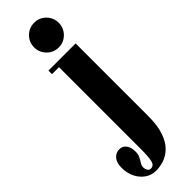

<svg xmlns="http://www.w3.org/2000/svg" viewBox="-387 -757 1009 1009"><g transform="rotate(-45 117.5 -252.0)"><path d="M160.5 -571Q122 -571 95.2 -598Q68.5 -625 68.5 -663.5Q68.5 -701 95.2 -727.8Q122 -754.5 160.5 -754.5Q198 -754.5 224.8 -727.8Q251.5 -701 251.5 -663.5Q251.5 -625 224.8 -598Q198 -571 160.5 -571ZM64 249Q30.5 249 3.8 230.5Q-23 212 -38.5 180.5Q-54 149 -54 110Q-54 71.5 -36.8 51.8Q-19.5 32 6.5 32Q30.5 32 44.5 51Q58.5 70 58.5 101.5Q58.5 122 51 136.8Q43.5 151.5 35.8 163.5Q28 175.5 28 187Q28 201.5 34.2 211.5Q40.5 221.5 52.5 221.5Q74.5 221.5 81 196.2Q87.5 171 87.5 115.5V-497H35.5V-523.5H237.5V15.5Q237.5 88 221 134Q204.5 180 178.2 205Q152 230 121.8 239.5Q91.5 249 64 249Z"/></g></svg>

Font: Imbue 50pt Black
Style: Regular
Weight: 900
Designer: Tyler Finck
Foundry: Etcetera Type Company
Version: Version 1.102; ttfautohint (v1.8.3)